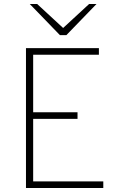

<svg xmlns="http://www.w3.org/2000/svg" viewBox="-20 -941 622 961"><path d="M110 0V-700H475V-667H146V-379H368V-346H146V-33H497V0ZM280 -765 129 -921H166L296 -801L426 -921H463L312 -765Z"/></svg>

Font: Overpass Thin
Style: Regular
Weight: 250
Designer: Delve Withrington, Dave Bailey, Thomas Jockin
Foundry: Delve Fonts LLC
Version: Version 4.000